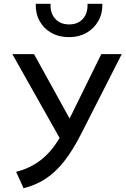

<svg xmlns="http://www.w3.org/2000/svg" viewBox="-20 -987 670 1018"><path d="M105 11 65.5 -76Q138 -94 194.2 -136.8Q250.5 -179.5 296 -255.5L45.5 -700H160.5L349 -358.5L517 -700H625.5L412 -280.5Q367 -191.5 321 -132.8Q275 -74 222.2 -39.5Q169.5 -5 105 11ZM346.5 -790Q293 -790 252.5 -812.8Q212 -835.5 190 -875.5Q168 -915.5 169.5 -967H248Q245.5 -917.5 272.8 -887.5Q300 -857.5 346.5 -857.5Q393 -857.5 419.8 -887.5Q446.5 -917.5 444 -967H523Q524 -916 501.5 -876Q479 -836 438.8 -813Q398.5 -790 346.5 -790Z"/></svg>

Font: Geologica Light
Style: Regular
Weight: 300
Designer: Sindre Bremnes, Frode Helland
Foundry: Monokrom Skriftforlag AS
Version: Version 1.010; ttfautohint (v1.8.4.7-5d5b);gftools[0.9.28]